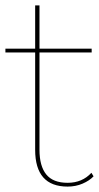

<svg xmlns="http://www.w3.org/2000/svg" viewBox="-20 -680 366 710"><path d="M318 -41 326 -28Q311 -12 285.5 -1Q260 10 230 10Q110 10 110 -126V-486H0V-500H110V-660H126V-500H319V-486H126V-126Q126 -66 151 -35Q176 -4 230 -4Q284 -4 318 -41Z"/></svg>

Font: Prodigy Sans Thin
Style: Regular
Weight: 100
Designer: Wei Huang
Foundry: Wei Huang
Version: Version 1.003; ttfautohint (v1.8.3)